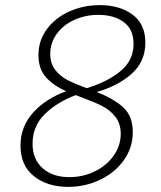

<svg xmlns="http://www.w3.org/2000/svg" viewBox="-20 -722 628 749"><path d="M498 -206Q498 -146 463 -97Q428 -48 370 -20.5Q312 7 246 7Q165 7 112.5 -34.5Q60 -76 60 -154Q60 -228 109 -282.5Q158 -337 238 -366Q187 -389 158.5 -421.5Q130 -454 130 -507Q130 -564 163 -608.5Q196 -653 251 -677.5Q306 -702 369 -702Q447 -702 497 -665Q547 -628 547 -556Q547 -482 494 -434.5Q441 -387 357 -363Q424 -337 461 -303Q498 -269 498 -206ZM318 -378Q398 -402 449.5 -444Q501 -486 501 -551Q501 -608 462.5 -636Q424 -664 364 -664Q313 -664 270 -644.5Q227 -625 201.5 -590Q176 -555 176 -512Q176 -475 195 -450Q214 -425 243 -410Q272 -395 318 -378ZM451 -200Q451 -240 430 -266.5Q409 -293 378.5 -308.5Q348 -324 296 -343L275 -351Q200 -322 153.5 -275.5Q107 -229 107 -161Q107 -101 146 -66Q185 -31 251 -31Q304 -31 350 -53.5Q396 -76 423.5 -115Q451 -154 451 -200Z"/></svg>

Font: Bitter Pro Light
Style: Italic
Weight: 300
Italic angle: -9°
Designer: Sol Matas, and Bitter project Authors
Foundry: Sol Matas
Version: Version 1.010